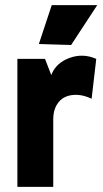

<svg xmlns="http://www.w3.org/2000/svg" viewBox="-20 -730 404 750"><path d="M47.9 0V-500H155.8L180.2 -437Q198.7 -484.4 251.5 -503.7Q304.2 -522.9 356 -500L337.9 -344.2Q309.6 -357.9 282.5 -359.4Q255.4 -360.8 234.4 -351.1Q213.4 -341.3 200.7 -318.8Q188 -296.4 188 -264.2V0ZM131.8 -558.1 182.1 -710H359.9L257.8 -554.2Z"/></svg>

Font: Apfel Grotezk
Style: Bold
Weight: 700
Designer: Luigi Gorlero
Foundry: Collletttivo
Version: Version 2.000;FEAKit 1.0